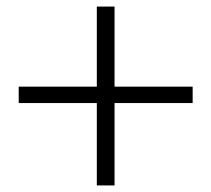

<svg xmlns="http://www.w3.org/2000/svg" viewBox="-20 -654 643 585"><path d="M567 -340V-390H329V-634H275V-390H37V-340H275V-89H329V-340Z"/></svg>

Font: Noto Serif KR
Style: Bold
Weight: 700
Designer: Ryoko NISHIZUKA 西塚涼子 (kana & ideographs); Frank Grießhammer (Latin, Greek & Cyrillic); Wenlong ZHANG 张文龙 (bopomofo); San
Foundry: Adobe
Version: Version 2.001;hotconv 1.1.0;makeotfexe 2.6.0